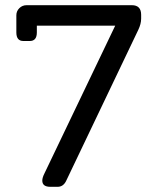

<svg xmlns="http://www.w3.org/2000/svg" viewBox="-20 -720 606 740"><path d="M488 -700Q524 -700 524 -663V-648Q524 -628 513 -605L235 -23Q224 0 202 0H174Q143 0 143 -24Q143 -35 151 -51L424 -621H122V-595Q122 -562 95 -562H70Q43 -562 43 -595V-661Q43 -677 54.5 -688.5Q66 -700 83 -700Z"/></svg>

Font: Solway
Style: Regular
Weight: 400
Designer: Mariya V. Pigoulevskaya
Foundry: The Northern Block Ltd.
Version: Version 1.000;hotconv 1.0.109;makeotfexe 2.5.65596